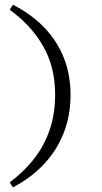

<svg xmlns="http://www.w3.org/2000/svg" viewBox="-20 -651 438 825"><path d="M35.5 154 21.8 132.3Q83.1 87.1 126.6 31Q170.2 -25 193.5 -93.5Q216.9 -162.1 216.9 -244.4Q216.9 -363.7 164.9 -453.6Q112.9 -543.5 21.8 -608.9L35.5 -630.6Q116.1 -589.5 171.4 -531.5Q226.6 -473.4 254.8 -401.2Q283.1 -329 283.1 -243.5Q283.1 -155.6 254.4 -81.5Q225.8 -7.3 170.6 52.4Q115.3 112.1 35.5 154Z"/></svg>

Font: Playfair 12pt Light
Style: Regular
Weight: 300
Designer: Claus Eggers Sørensen
Foundry: Claus Eggers Sørensen
Version: Version 2.000;gftools[0.9.28]